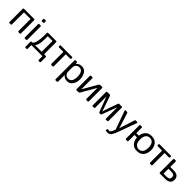

<svg xmlns="http://www.w3.org/2000/svg" viewBox="507 -2645 4803 4803"><g transform="rotate(45 2909.0 -243.5)"><path d="M91.3 0Q69.3 0 69.3 -22V-490.7Q69.3 -512.7 91.3 -512.7H452.6Q474.6 -512.7 474.6 -490.7V-22Q474.6 0 452.6 0H410.6Q388.7 0 388.7 -22V-448.2H155.3V-22Q155.3 0 133.3 0Z M635.3 0Q613.3 0 613.3 -22V-490.7Q613.3 -512.7 635.3 -512.7H677.2Q699.2 -512.7 699.2 -490.7V-22Q699.2 0 677.2 0ZM635.3 -605.5Q613.3 -605.5 613.3 -627.4V-669.4Q613.3 -691.4 635.3 -691.4H677.2Q699.2 -691.4 699.2 -669.4V-627.4Q699.2 -605.5 677.2 -605.5Z M809.6 151.4Q790 151.4 790 129.4V-42.5Q790 -64.5 812 -64.5H843.3Q893.6 -111.3 908.4 -211.4Q923.3 -311.5 923.3 -378.4V-490.7Q923.3 -512.7 954.1 -512.7H1230Q1252 -512.7 1252 -490.7V-64.5H1310.1Q1332 -64.5 1332 -42.5V129.4Q1332 151.4 1312.5 151.4H1276.4Q1256.8 151.4 1256.8 129.4V0H865.2V129.4Q865.2 151.4 845.7 151.4ZM929.2 -64.5H1166V-448.2H998.5V-351.6Q998.5 -223.6 975.3 -151.9Q952.1 -80.1 929.2 -64.5Z M1397 -446.8Q1375 -446.8 1375 -463.9V-495.6Q1375 -512.7 1397 -512.7H1790.5Q1812.5 -512.7 1812.5 -495.6V-463.9Q1812.5 -446.8 1790.5 -446.8H1636.7V-22Q1636.7 0 1614.7 0H1572.8Q1550.8 0 1550.8 -22V-446.8Z M1919.4 195.3Q1897.5 195.3 1897.5 173.3V-490.7Q1897.5 -512.7 1919.4 -512.7H1960.4Q1978 -512.7 1979.5 -490.7L1982.4 -451.7H1983.4Q2010.3 -483.9 2043.9 -502.4Q2077.6 -521 2133.8 -521Q2231.4 -521 2282.2 -441.2Q2333 -361.3 2333 -256.3Q2333 -151.4 2282.2 -71.5Q2231.4 8.3 2133.8 8.3Q2077.6 8.3 2043.9 -10.3Q2010.3 -28.8 1983.4 -61H1982.4Q1983.4 -46.4 1983.4 -31.2V173.3Q1983.4 195.3 1961.4 195.3ZM1983.4 -200.2Q1983.4 -127 2018.3 -91.1Q2053.2 -55.2 2106 -55.2Q2180.2 -55.2 2211.2 -110.8Q2242.2 -166.5 2242.2 -256.3Q2242.2 -346.2 2211.2 -401.9Q2180.2 -457.5 2106 -457.5Q2053.2 -457.5 2018.3 -421.6Q1983.4 -385.7 1983.4 -312.5Z M2465.8 0Q2443.8 0 2443.8 -22V-490.7Q2443.8 -512.7 2465.8 -512.7H2507.8Q2529.8 -512.7 2529.8 -490.7V-130.4Q2529.8 -115.7 2528.8 -101.1H2529.8L2753.4 -488.8Q2767.1 -512.7 2795.4 -512.7H2854.5Q2876.5 -512.7 2876.5 -490.7V-22Q2876.5 0 2854.5 0H2812.5Q2790.5 0 2790.5 -22V-382.3Q2790.5 -397 2791.5 -411.6H2790.5L2566.9 -23.9Q2553.2 0 2524.9 0Z M3037.1 0Q3015.1 0 3015.1 -22V-490.7Q3015.1 -512.7 3037.1 -512.7H3129.9Q3145 -512.7 3151.9 -493.7L3263.7 -171.4Q3267.1 -161.1 3276.4 -133.8Q3285.6 -106.4 3292 -82H3293.9Q3300.3 -106.4 3309.6 -133.8Q3318.8 -161.1 3322.3 -171.4L3434.1 -493.7Q3440.9 -512.7 3456.1 -512.7H3548.8Q3570.8 -512.7 3570.8 -490.7V-22Q3570.8 0 3548.8 0H3506.8Q3484.9 0 3484.9 -22V-390.6Q3484.9 -405.3 3485.8 -419.9H3484.9L3338.4 -29.8Q3327.1 0 3312 0H3273.9Q3258.8 0 3247.6 -29.8L3101.1 -419.9H3100.1Q3101.1 -405.3 3101.1 -390.6V-22Q3101.1 0 3079.1 0Z M3673.8 -488.8Q3665 -512.7 3687 -512.7H3740.2Q3756.3 -512.7 3762.2 -493.7L3864.7 -171.4Q3869.1 -158.2 3878.2 -130.1Q3887.2 -102.1 3891.1 -80.1H3892.1Q3896 -102.1 3901.6 -119.9Q3907.2 -137.7 3918.5 -171.4L4022 -493.7Q4028.3 -512.7 4043.9 -512.7H4097.2Q4119.1 -512.7 4110.4 -488.8L3945.8 -29.8Q3899.4 99.6 3862.8 151.6Q3826.2 203.6 3753.4 203.6Q3715.3 203.6 3692.9 192.4Q3682.6 187.5 3686 177.2L3698.7 137.7Q3702.1 127.4 3711.9 131.8Q3731.9 140.1 3750.5 140.1Q3784.7 140.1 3806.2 103.3Q3827.6 66.4 3840.3 29.3L3850.1 0.5Z M4214.8 0Q4192.9 0 4192.9 -22V-490.7Q4192.9 -512.7 4214.8 -512.7H4256.8Q4278.8 -512.7 4278.8 -490.7V-299.8H4368.7Q4372.6 -377.9 4429.9 -449.5Q4487.3 -521 4604.5 -521Q4721.7 -521 4782.5 -446Q4843.3 -371.1 4843.3 -256.3Q4843.3 -141.6 4782.5 -66.7Q4721.7 8.3 4604.5 8.3Q4487.3 8.3 4428.5 -64.7Q4369.6 -137.7 4366.2 -235.4H4278.8V-22Q4278.8 0 4256.8 0ZM4456.5 -256.3Q4456.5 -153.8 4497.1 -104.5Q4537.6 -55.2 4604.5 -55.2Q4671.4 -55.2 4711.9 -104.5Q4752.4 -153.8 4752.4 -256.3Q4752.4 -358.9 4711.9 -408.2Q4671.4 -457.5 4604.5 -457.5Q4537.6 -457.5 4497.1 -408.2Q4456.5 -358.9 4456.5 -256.3Z M4890.6 -446.8Q4868.7 -446.8 4868.7 -463.9V-495.6Q4868.7 -512.7 4890.6 -512.7H5284.2Q5306.2 -512.7 5306.2 -495.6V-463.9Q5306.2 -446.8 5284.2 -446.8H5130.4V-22Q5130.4 0 5108.4 0H5066.4Q5044.4 0 5044.4 -22V-446.8Z M5413.1 0Q5391.1 0 5391.1 -22V-490.7Q5391.1 -512.7 5413.1 -512.7H5455.1Q5477.1 -512.7 5477.1 -490.7V-301.8H5585.4Q5697.8 -301.8 5739.7 -260.5Q5781.7 -219.2 5781.7 -150.9Q5781.7 -82.5 5739.7 -41.3Q5697.8 0 5585.4 0ZM5477.1 -64H5563Q5631.3 -64 5661.1 -80.6Q5690.9 -97.2 5690.9 -150.9Q5690.9 -204.6 5661.1 -221.4Q5631.3 -238.3 5563 -238.3H5477.1Z"/></g></svg>

Font: Istok Web
Style: Regular
Weight: 400
Designer: Andrey V. Panov
Foundry: Andrey V. Panov
Version: Version 1.0.2g